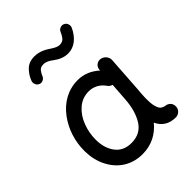

<svg xmlns="http://www.w3.org/2000/svg" viewBox="-240 -953 1119 1119"><g transform="rotate(-45 319.5 -393.5)"><path d="M560.1 23.9C585.4 23.9 606 3.4 606 -20.5V-22C606 -48.8 588.9 -61.5 573.2 -65.9C550.3 -68.4 535.6 -76.7 528.3 -91.8C521 -106.4 517.1 -123.5 515.6 -143.6C515.1 -151.9 514.6 -161.1 514.6 -171.9C514.6 -177.2 514.6 -195.3 516.6 -221.2C517.6 -229.5 518.6 -238.3 519 -247.1L534.2 -475.6V-478C534.2 -501 515.6 -523.9 490.2 -527.3C487.8 -527.8 485.8 -527.8 483.9 -527.8C464.4 -527.8 443.4 -512.7 441.9 -487.8L441.4 -481.4C404.3 -515.1 361.3 -534.7 309.1 -534.7C228.5 -534.7 162.1 -495.1 115.7 -432.6C68.8 -370.1 45.4 -293 45.4 -217.3V-208.5C46.4 -162.1 56.2 -120.6 75.2 -83.5C112.8 -8.8 181.6 38.6 272 38.6C346.2 38.6 405.3 6.8 447.8 -45.4C467.8 -2.9 503.4 23.9 560.1 23.9ZM272.9 -53.2C230.5 -53.2 197.8 -67.4 174.8 -96.2C151.9 -125 139.6 -161.6 138.2 -207V-214.8C138.2 -251.5 144.5 -287.1 157.7 -321.8C170.4 -356.4 189.9 -385.3 215.8 -408.2C241.7 -431.2 272.5 -442.9 308.6 -442.9C351.1 -442.9 383.8 -422.4 405.8 -391.6C412.1 -381.3 421.4 -374.5 434.1 -371.1L426.3 -259.8C422.4 -199.7 408.2 -149.9 383.8 -111.3C359.4 -72.8 322.3 -53.2 272.9 -53.2ZM138.2 -675.3C141.6 -673.8 145 -673.3 148.4 -673.3C158.7 -673.3 175.8 -680.2 181.6 -698.2C184.1 -705.6 189.5 -714.8 197.3 -725.6C204.6 -735.8 216.3 -741.2 232.4 -741.2C256.3 -741.2 273.4 -730 291.5 -716.3C320.3 -694.8 349.1 -683.1 380.9 -683.1C433.1 -683.1 476.6 -720.2 501.5 -776.4C502.9 -780.8 503.9 -784.7 503.9 -789.1C503.9 -798.3 500 -814.5 482.9 -821.8C478.5 -823.7 474.6 -824.7 470.2 -824.7C460.9 -824.7 444.8 -820.8 437.5 -803.2C433.1 -792.5 427.2 -781.7 418.9 -770.5C410.6 -759.3 397.9 -753.4 380.9 -753.4C364.7 -753.4 351.1 -761.2 334 -771.5C306.2 -790.5 273.4 -811 228.5 -811C197.8 -811 173.3 -801.8 155.3 -783.2C136.7 -764.2 123.5 -743.2 115.2 -719.2C114.3 -715.8 113.8 -712.9 113.8 -709.5C113.8 -698.2 120.1 -681.2 138.2 -675.3Z"/></g></svg>

Font: Mikhak Medium
Style: Regular
Weight: 500
Designer: Amin Abedi
Version: Version 3.2